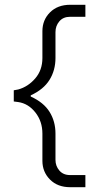

<svg xmlns="http://www.w3.org/2000/svg" viewBox="-20 -719 426 796"><path d="M334 -699.2V-649.4H270.5Q242.2 -649.4 226.1 -630.6Q210 -611.8 210 -585.9V-478.5Q210 -427.7 185.3 -387.9Q160.6 -348.1 107.4 -323.7V-318.8Q161.1 -294.4 185.5 -255.1Q210 -215.8 210 -165V-56.2Q210 -30.8 226.1 -12Q242.2 6.8 270.5 6.8H334V57.1H271Q218.8 57.1 187.3 25.4Q155.8 -6.3 155.8 -52.2V-165Q155.8 -215.8 126.7 -252.7Q97.7 -289.6 55.7 -295.9L37.1 -298.3V-344.7L55.7 -348.1Q96.2 -359.4 126 -393.8Q155.8 -428.2 155.8 -478.5V-589.8Q155.8 -636.2 187.3 -667.7Q218.8 -699.2 271 -699.2Z"/></svg>

Font: Estedad-FD Light
Style: Regular
Weight: 300
Designer: Amin Abedi
Version: Version 7.3